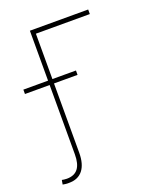

<svg xmlns="http://www.w3.org/2000/svg" viewBox="-170 -632 766 928"><g transform="rotate(-20 212.5 -168.0)"><path d="M396.5 -545.9V-522.5H119.1V0H96.7V-545.9ZM-30.3 -266.6V-289.1H240.2V-266.6ZM96.7 -24.4H119.1V89.8Q119.1 147.9 94.5 179.2Q69.8 210.4 22.5 210Q13.2 210.4 4.9 209.2Q-3.4 208 -8.8 207L-4.9 184.6Q-1 185.5 5.9 186.5Q12.7 187.5 20.5 187.5Q59.1 187.5 77.9 163.3Q96.7 139.2 96.7 89.8Z"/></g></svg>

Font: Inter Tight Thin
Style: Regular
Weight: 250
Designer: Rasmus Andersson
Foundry: rsms
Version: Version 3.004